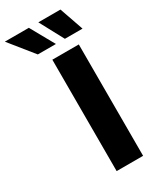

<svg xmlns="http://www.w3.org/2000/svg" viewBox="-364 -1018 891 1086"><g transform="rotate(-30 81.5 -475.0)"><path d="M227.5 -727.5V0H54.7V-727.5ZM175.3 -794.4 91.8 -950.2H236.3L290.5 -794.4ZM-1.5 -794.4 -127 -950.2H29.8L116.7 -794.4Z"/></g></svg>

Font: Inter 18pt ExtraBold
Style: Regular
Weight: 800
Designer: Rasmus Andersson
Foundry: rsms
Version: Version 4.001;git-66647c0bb